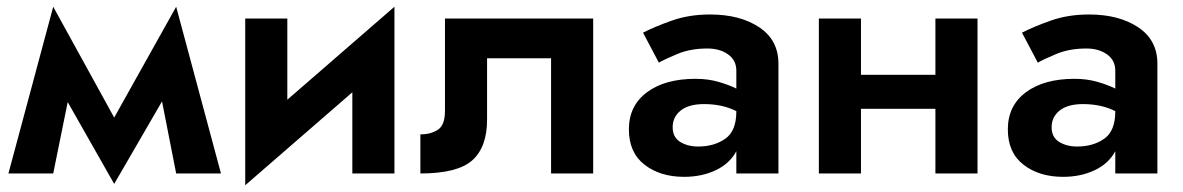

<svg xmlns="http://www.w3.org/2000/svg" viewBox="-20 -515 3512 570"><path d="M5 0 138 -495 319 -166 503 -495 636 0H503L461 -214L319 31L181 -212L138 0Z M833 -460V-219L1151 -495V0H1026V-241L708 35V-460Z M1741 -460V0H1616V-342H1426V-160Q1426 -78 1382 -39Q1338 0 1228 0V-116Q1258 -116 1279.5 -129.5Q1301 -143 1301 -186V-460Z M1936 -329 1889 -418Q1924 -436 1975 -454Q2026 -472 2088 -472Q2177 -472 2234 -434Q2291 -396 2291 -326V0H2166V-66Q2146 -29 2104.5 -9.5Q2063 10 2011 10Q1940 10 1893.5 -26Q1847 -62 1847 -131Q1847 -201 1900.5 -241Q1954 -281 2045 -281Q2082 -281 2113 -272Q2144 -263 2166 -252V-305Q2166 -336 2141.5 -353.5Q2117 -371 2080 -371Q2030 -371 1991.5 -355Q1953 -339 1936 -329ZM1977 -137Q1977 -108 1999 -94Q2021 -80 2053 -80Q2100 -80 2133 -103Q2166 -126 2166 -184V-185Q2125 -206 2070 -206Q2025 -206 2001 -187Q1977 -168 1977 -137Z M2411 -460H2536V-293H2757V-460H2882V0H2757V-192H2536V0H2411Z M3061 -329 3014 -418Q3049 -436 3100 -454Q3151 -472 3213 -472Q3302 -472 3359 -434Q3416 -396 3416 -326V0H3291V-66Q3271 -29 3229.5 -9.5Q3188 10 3136 10Q3065 10 3018.5 -26Q2972 -62 2972 -131Q2972 -201 3025.5 -241Q3079 -281 3170 -281Q3207 -281 3238 -272Q3269 -263 3291 -252V-305Q3291 -336 3266.5 -353.5Q3242 -371 3205 -371Q3155 -371 3116.5 -355Q3078 -339 3061 -329ZM3102 -137Q3102 -108 3124 -94Q3146 -80 3178 -80Q3225 -80 3258 -103Q3291 -126 3291 -184V-185Q3250 -206 3195 -206Q3150 -206 3126 -187Q3102 -168 3102 -137Z"/></svg>

Font: Jost* Semi
Style: Regular
Weight: 600
Version: Version 3.7